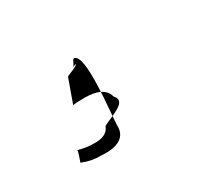

<svg xmlns="http://www.w3.org/2000/svg" viewBox="-54 -62 411 369"><g transform="rotate(-30 151.5 122.0)"><path d="M43 208C58 214 69 216 85 216C122 219 141 206 140 182C140 160 158 28 132 28C128 30 128 38 122 42L130 39C130 44 108 50 105 53L86 106C88 104 99 104 104 104C128 103 156 106 162 130C181 150 140 160 120 171C116 184 102 190 84 189C73 189 64 188 50 184C51 186 44 205 43 208Z"/></g></svg>

Font: Zinc
Style: Regular
Weight: 400
Version: Version 1